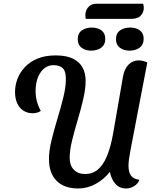

<svg xmlns="http://www.w3.org/2000/svg" viewBox="-20 -1009 834 1050"><path d="M407.3 21.7Q331.3 21.7 289.6 -20.2Q247.8 -62.2 247.8 -138.8Q247.8 -185.2 261.8 -242.1Q275.7 -299 294.1 -359.7Q312.5 -420.3 326.4 -476.7Q340.3 -533 340.3 -578Q340.3 -620 322.8 -636.3Q305.2 -652.7 273.2 -652.7Q229.3 -652.7 202 -613.1Q174.7 -573.5 174.7 -510Q174.7 -481.8 181.8 -455Q188.8 -428.2 203.2 -402.2Q193 -395.7 182.1 -392.7Q171.2 -389.7 159 -389.7Q129.5 -389.7 107.3 -404.3Q85.2 -419 73.7 -445.1Q62.2 -471.2 62.2 -505.8Q62.2 -543 75.8 -578.6Q89.5 -614.2 117 -643Q144.5 -671.8 186.1 -688.9Q227.7 -706 284.2 -706Q343.2 -706 379.2 -688.2Q415.2 -670.3 431.8 -639.1Q448.3 -607.8 448.3 -567.7Q448.3 -522.7 435.2 -466.7Q422.2 -410.7 404.7 -352.3Q387.2 -294 374.1 -240.2Q361 -186.3 361 -144.8Q361 -104.8 383.6 -81.1Q406.2 -57.3 446.2 -57.3Q486 -57.3 515.5 -82.1Q545 -106.8 565.7 -157.1Q586.3 -207.3 599.7 -284.7L652.7 -590.7Q660.2 -632.8 683.2 -655.8Q706.3 -678.8 738.2 -678.8Q748.7 -678.8 760.8 -676Q772.8 -673.2 785.7 -667.7L695 -195.3Q688.2 -159.2 685.4 -138.5Q682.7 -117.8 682.7 -103.2Q682.7 -66 697.2 -47.6Q711.7 -29.2 742.2 -25.8Q734.2 -3.3 713.2 9.2Q692.2 21.7 669.7 21.7Q632.3 21.7 609.9 -4.9Q587.5 -31.5 581.2 -69.3Q548.7 -28.5 503.6 -3.4Q458.5 21.7 407.3 21.7ZM448.7 -905.8Q447.5 -912.7 446.9 -921.1Q446.3 -929.5 448 -938.7Q452 -961 467.8 -974.8Q483.5 -988.7 508.2 -988.7H763.3Q764.5 -981.7 765.9 -972.6Q767.3 -963.5 765 -952.7Q760.2 -931.2 744 -918.5Q727.8 -905.8 696.2 -905.8ZM478.3 -732Q447.2 -732 426.2 -747.8Q405.2 -763.7 405.2 -794.8Q405.2 -827.3 427.8 -842.8Q450.3 -858.3 481.5 -858.3Q514.3 -858.3 535 -842.8Q555.7 -827.3 555.7 -796.8Q555.7 -764.5 533.4 -748.2Q511.2 -732 478.3 -732ZM689 -732Q657 -732 635.7 -747.8Q614.3 -763.7 614.3 -794.8Q614.3 -827.3 636.8 -842.8Q659.3 -858.3 692.2 -858.3Q724.2 -858.3 744.9 -842.8Q765.7 -827.3 765.7 -796.8Q765.7 -764.5 743.3 -748.2Q721 -732 689 -732Z"/></svg>

Font: Sansita Swashed Light
Style: Regular
Weight: 300
Designer: Pablo Cosgaya
Foundry: Omnibus-Type
Version: Version 1.003